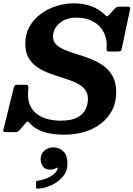

<svg xmlns="http://www.w3.org/2000/svg" viewBox="-52 -790 803 1155"><path d="M192.5 166.5Q192.5 135 215.5 115.8Q238.5 96.5 270.5 96.5Q302.5 96.5 328.2 119.8Q354 143 354 195.5Q354 239 326.5 271.8Q299 304.5 258.2 323.5Q217.5 342.5 177.5 345Q170 345.5 167.5 344.2Q165 343 165 335V305.5Q165 299 167.8 298.2Q170.5 297.5 176 297Q197 294.5 222.2 285.2Q247.5 276 267.5 261.2Q287.5 246.5 293.5 227.5Q298 219.5 294 219Q290 218.5 284 222Q269.5 230.5 249.5 230.5Q222 230.5 207.2 213Q192.5 195.5 192.5 166.5ZM267 -570Q267 -540 287.5 -520.8Q308 -501.5 342 -488Q376 -474.5 416.5 -462.2Q457 -450 497.5 -433.8Q538 -417.5 572 -392.8Q606 -368 626.5 -330Q647 -292 647 -235Q647 -160 608 -102.5Q569 -45 498.2 -12.5Q427.5 20 332 20Q253.5 20 203.8 1.2Q154 -17.5 127 -48.5Q117.5 -58.5 114.2 -59Q111 -59.5 101 -48.5L66.5 -8Q60.5 -1.5 54.2 1.8Q48 5 35 5H-7.5Q-22 5 -28.2 3.8Q-34.5 2.5 -31.5 -10L30.5 -262Q33 -272 37.2 -276Q41.5 -280 55 -280H99Q114.5 -280 116.8 -274.2Q119 -268.5 118.5 -255.5Q111.5 -199 126.5 -161.8Q141.5 -124.5 171 -103.2Q200.5 -82 237.5 -73Q274.5 -64 312 -64Q379.5 -64 415.2 -84.5Q451 -105 464 -135.2Q477 -165.5 477 -195Q477 -231.5 456.5 -254.8Q436 -278 402.5 -293.2Q369 -308.5 328.8 -320.8Q288.5 -333 248.2 -347.8Q208 -362.5 174.5 -384.5Q141 -406.5 120.5 -441Q100 -475.5 100 -528Q100 -584.5 125 -629.2Q150 -674 192 -705.2Q234 -736.5 286 -753.2Q338 -770 392 -770Q452 -770 498.2 -752.2Q544.5 -734.5 576.5 -704Q586 -694 590.5 -692Q595 -690 604.5 -701.5L639.5 -739Q645 -745 650.8 -747.5Q656.5 -750 669.5 -750H707.5Q725.5 -750 729 -746.2Q732.5 -742.5 729 -727L681 -500Q678 -484 671.2 -482Q664.5 -480 646 -480H611Q594.5 -480 591.5 -484Q588.5 -488 589.5 -502Q593.5 -554.5 572.2 -595.8Q551 -637 508.8 -660.5Q466.5 -684 408 -684Q345 -684 306 -650.2Q267 -616.5 267 -570Z"/></svg>

Font: Besley*
Style: Bold Italic
Weight: 700
Italic angle: -13°
Designer: Owen Earl
Foundry: indestructible type*
Version: Version 2.000; ttfautohint (v1.8.3)